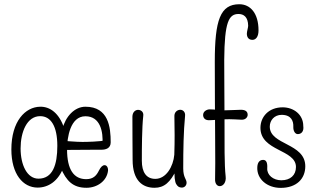

<svg xmlns="http://www.w3.org/2000/svg" viewBox="-20 -893 1533 924"><path d="M302.7 -174.3C302.7 -231 317.9 -333.5 391.1 -333.5C463.4 -333.5 477.1 -257.8 473.1 -200.2L489.3 -217.8C458.5 -211.4 400.4 -210 376.5 -210C345.2 -210 303.2 -214.4 290 -214.8C290 -210.9 290 -175.3 290 -171.4C321.8 -171.9 389.2 -172.4 436.5 -172.4C447.3 -172.4 458 -172.4 467.8 -172.4C489.3 -172.4 512.7 -179.2 512.7 -208C512.7 -280.8 502.4 -379.4 391.1 -379.4C338.4 -379.4 294.9 -331.5 280.3 -272L289.1 -274.9C265.6 -348.1 220.7 -380.4 173.3 -379.4C101.6 -378.4 34.7 -309.6 34.7 -173.8C34.7 -54.7 90.8 9.8 161.1 9.8C210.9 9.8 261.7 -19.5 287.6 -93.3L271.5 -86.9C299.3 -21.5 331.5 10.7 396 10.7C447.8 10.7 494.6 -22 500 -72.3C500.5 -87.9 493.2 -98.1 483.4 -98.1C474.1 -98.1 465.3 -90.3 456.1 -72.3C444.8 -48.8 429.2 -30.8 395 -30.8C335.9 -30.8 302.7 -75.7 302.7 -174.3ZM165 -33.2C110.4 -33.2 79.1 -99.1 79.1 -178.7C79.1 -257.3 109.4 -334 173.3 -334C225.1 -334 255.9 -285.2 255.9 -190.9C255.9 -100.1 233.9 -33.2 165 -33.2Z M861.8 -82.5C861.8 -173.3 863.3 -258.8 870.6 -335C873 -354.5 859.9 -364.7 847.7 -364.7C833.5 -364.7 817.9 -353.5 819.3 -332C820.3 -262.2 821.3 -225.1 818.8 -148.4C814 -92.3 779.8 -32.2 727.5 -32.2C683.6 -32.2 662.6 -64.9 662.6 -119.1C662.6 -177.2 663.1 -279.8 669.4 -335C672.4 -354.5 658.2 -364.3 644.5 -364.3C631.3 -364.3 617.7 -353.5 617.2 -332C616.7 -265.1 618.2 -194.8 618.2 -123.5C618.2 -24.4 665.5 10.7 723.6 10.7C770 10.7 799.8 -15.1 830.1 -78.6L821.8 -81.1C816.4 -49.3 822.3 -16.1 827.6 -7.8C834 3.4 841.3 9.8 855 9.8C869.1 9.8 877.9 -1.5 877.9 -13.7C877.9 -31.7 861.8 -37.6 861.8 -82.5Z M1059.1 -605.5C1060.5 -787.1 1081.1 -825.7 1127.9 -825.7C1152.3 -825.7 1173.8 -812 1174.3 -769C1174.3 -760.7 1168 -741.7 1168 -731C1168 -715.8 1174.8 -701.2 1194.8 -701.2C1210.4 -701.2 1224.1 -714.8 1224.1 -746.6C1224.1 -829.6 1184.6 -872.6 1131.8 -872.6C1040 -872.6 1013.7 -796.4 1013.7 -595.7C1013.7 -333.5 1017.6 -89.8 1015.1 -32.2C1013.7 -8.8 1025.4 2.9 1037.6 2.9C1053.2 2.9 1069.8 -14.2 1065.9 -44.9C1059.6 -99.1 1060.5 -203.1 1060.5 -310.5C1060.5 -441.9 1058.6 -545.9 1059.1 -605.5ZM1139.2 -364.7C1117.7 -364.7 1082.5 -361.8 1052.2 -361.8C1030.8 -361.8 1019 -366.7 988.8 -366.7C976.6 -366.7 957.5 -357.9 957.5 -339.8C957.5 -325.7 966.8 -313 988.8 -314.5C1029.8 -315.9 1047.9 -319.3 1083.5 -319.3C1100.1 -319.3 1117.7 -317.9 1142.1 -316.9C1162.1 -315.9 1171.9 -329.6 1171.9 -340.3C1171.9 -356.9 1160.6 -364.7 1139.2 -364.7Z M1233.4 -277.8C1233.4 -164.6 1404.3 -174.8 1404.3 -89.4C1404.3 -49.8 1377 -25.4 1334 -25.4C1294.9 -25.4 1264.2 -50.8 1266.1 -83C1268.1 -115.7 1258.3 -123.5 1246.1 -123.5C1231.9 -123.5 1219.7 -114.3 1218.3 -89.8C1214.4 -31.2 1266.1 11.2 1330.6 11.2C1407.2 11.2 1449.2 -32.7 1449.2 -92.8C1449.2 -205.1 1278.3 -194.3 1278.3 -283.7C1278.3 -314 1300.3 -340.3 1335.4 -340.3C1382.3 -340.3 1392.6 -309.6 1391.6 -283.7C1390.6 -261.7 1400.9 -247.6 1413.1 -247.6C1429.7 -247.6 1443.4 -260.3 1439.5 -286.6C1439.5 -342.3 1392.6 -376.5 1340.3 -376.5C1272.9 -376.5 1233.4 -330.6 1233.4 -277.8Z"/></svg>

Font: Pompiere 
Style: Regular
Weight: 400
Designer: Karolina Lach
Foundry: Sorkin Type Co.
Version: Version 1.001